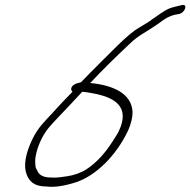

<svg xmlns="http://www.w3.org/2000/svg" viewBox="-20 -719 762 768"><path d="M110 -163C81 -104 74 -55 86 -23C96 5 115 27 166 27C205 32 249 21 284 10C365 -17 444 -97 490 -192C504 -221 511 -252 510 -273C506 -343 436 -378 341 -387C392 -442 445 -493 498 -543C532 -577 570 -594 607 -620L635 -640C654 -653 672 -660 696 -663C719 -667 733 -703 709 -699C689 -694 671 -691 652 -683C632 -673 611 -657 592 -644C573 -629 541 -612 520 -598C492 -578 458 -545 432 -519C402 -489 368 -456 337 -424L304 -390C291 -386 283 -386 273 -378C260 -367 265 -356 270 -352L237 -318C220 -300 204 -283 189 -266C157 -232 131 -207 110 -163ZM146 -163C165 -201 184 -219 215 -252C245 -284 279 -319 309 -352C322 -351 334 -349 350 -346C433 -331 505 -296 454 -192C450 -183 441 -171 432 -156C401 -107 368 -70 326 -42C303 -27 275 -18 249 -14C229 -11 204 -7 184 -9C158 -9 142 -16 133 -29L124 -46C121 -52 122 -60 121 -67C119 -89 128 -127 146 -163Z"/></svg>

Font: Stray Cat
Style: SuObl
Weight: 400
Version: Version 1.0